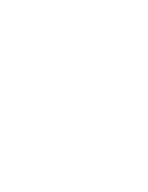

<svg xmlns="http://www.w3.org/2000/svg" viewBox="-20 -470 340 440"><path d="M100 -450Q100 -450 100 -450Q100 -450 100 -450Q100 -450 100 -450Q100 -450 100 -450Q100 -450 100 -450Q100 -450 100 -450Q100 -450 100 -450Q100 -450 100 -450Q100 -450 100 -450Q100 -450 100 -450Q100 -450 100 -450Q100 -450 100 -450ZM100 -50Q100 -50 100 -50Q100 -50 100 -50Q100 -50 100 -50Q100 -50 100 -50Q100 -50 100 -50Q100 -50 100 -50Q100 -50 100 -50Q100 -50 100 -50Q100 -50 100 -50Q100 -50 100 -50Q100 -50 100 -50Q100 -50 100 -50ZM200 -50Q200 -50 200 -50Q200 -50 200 -50Q200 -50 200 -50Q200 -50 200 -50Q200 -50 200 -50Q200 -50 200 -50Q200 -50 200 -50Q200 -50 200 -50Q200 -50 200 -50Q200 -50 200 -50Q200 -50 200 -50Q200 -50 200 -50ZM100 -350Q100 -350 100 -350Q100 -350 100 -350Q100 -350 100 -350Q100 -350 100 -350Q100 -350 100 -350Q100 -350 100 -350Q100 -350 100 -350Q100 -350 100 -350Q100 -350 100 -350Q100 -350 100 -350Q100 -350 100 -350Q100 -350 100 -350ZM100 -250Q100 -250 100 -250Q100 -250 100 -250Q100 -250 100 -250Q100 -250 100 -250Q100 -250 100 -250Q100 -250 100 -250Q100 -250 100 -250Q100 -250 100 -250Q100 -250 100 -250Q100 -250 100 -250Q100 -250 100 -250Q100 -250 100 -250ZM100 -150Q100 -150 100 -150Q100 -150 100 -150Q100 -150 100 -150Q100 -150 100 -150Q100 -150 100 -150Q100 -150 100 -150Q100 -150 100 -150Q100 -150 100 -150Q100 -150 100 -150Q100 -150 100 -150Q100 -150 100 -150Q100 -150 100 -150Z"/></svg>

Font: TINY 5x3
Style: Regular
Weight: 400
Designer: Jack Halten Fahnestock
Foundry: Velvetyne Type Foundry
Version: Version 1.002